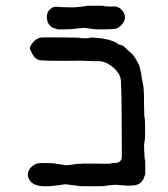

<svg xmlns="http://www.w3.org/2000/svg" viewBox="-20 -631 587 670"><path d="M316 -499Q359 -496 386 -482Q389 -481 391 -478Q393 -475 397 -475Q407 -475 419.5 -462.5Q432 -450 439 -444.5Q446 -439 456.5 -420.5Q467 -402 467.5 -397.5Q468 -393 470.5 -383Q473 -373 473.5 -366.5Q474 -360 476.5 -349.5Q479 -339 480 -332Q481 -325 481 -324.5Q481 -324 481.5 -316Q482 -308 482.5 -298Q483 -288 482.5 -282.5Q482 -277 482.5 -276.5Q483 -276 483 -250Q483 -224 484.5 -221Q486 -218 486.5 -182Q487 -146 484.5 -137.5Q482 -129 483 -109Q484 -89 484.5 -82Q485 -75 486 -73Q487 -71 487 -47V-24Q482 -10 481 -7Q471 13 448 16Q428 18 406 15.5Q384 13 373 14.5Q362 16 358 16Q354 16 350 17Q346 18 344.5 18Q343 18 339.5 18.5Q336 19 299.5 19Q263 19 259 18.5Q255 18 251.5 17.5Q248 17 245 16.5Q242 16 236.5 15.5Q231 15 208 12Q180 16 174.5 16.5Q169 17 165 17.5Q161 18 159 18.5Q157 19 137 19Q87 19 78 -14Q74 -30 86 -45Q88 -47 88 -47L94 -52L103 -58Q110 -62 127 -62Q157 -62 166.5 -61Q176 -60 184 -58.5Q192 -57 196.5 -56.5Q201 -56 205.5 -55Q210 -54 218.5 -55Q227 -56 231.5 -56.5Q236 -57 249 -59Q271 -61 316 -60Q361 -59 364.5 -60Q368 -61 368 -61Q368 -61 368 -61.5Q368 -62 381 -62Q402 -63 405 -80Q405 -84 405 -121Q405 -158 404.5 -233.5Q404 -309 403 -321Q402 -333 402.5 -333.5Q403 -334 402.5 -339Q402 -344 402 -350Q400 -370 385 -386Q358 -415 326 -418Q319 -418 317 -417.5Q315 -417 284 -418.5Q253 -420 234 -419Q122 -418 114 -422Q106 -426 101.5 -430.5Q97 -435 97.5 -435.5Q98 -436 94.5 -440.5Q91 -445 89.5 -449.5Q88 -454 87 -455Q81 -462 88 -473Q95 -484 99.5 -488Q104 -492 109 -495Q114 -498 120 -499.5Q126 -501 189.5 -500.5Q253 -500 254 -499.5Q255 -499 260 -498.5Q265 -498 268.5 -497.5Q272 -497 283 -497.5Q294 -498 294.5 -499.5Q295 -501 316 -499ZM411 -588Q424 -565 404 -544Q393 -533 385.5 -531Q378 -529 345.5 -528.5Q313 -528 302 -530Q291 -532 281.5 -533Q272 -534 268 -533.5Q264 -533 259 -532.5Q254 -532 249 -531.5Q244 -531 240 -530.5Q236 -530 232 -529.5Q228 -529 203.5 -528.5Q179 -528 179.5 -529Q180 -530 171 -532Q162 -534 154 -542.5Q146 -551 145 -559Q138 -592 164 -605L171 -607H173Q182 -608 186 -607Q190 -606 217 -605.5Q244 -605 247 -606L267 -608Q266 -609 273.5 -609Q281 -609 280.5 -609.5Q280 -610 280.5 -610.5Q281 -611 283.5 -611Q286 -611 289 -611Q292 -611 304.5 -611Q317 -611 321 -611Q325 -611 333.5 -611Q342 -611 342 -610Q342 -609 348.5 -609Q355 -609 356.5 -608.5Q358 -608 365 -608Q372 -608 372 -608.5Q372 -609 377.5 -608.5Q383 -608 383.5 -608.5Q384 -609 393.5 -605Q403 -601 411 -588Z"/></svg>

Font: TT2020 Style E
Style: Regular
Weight: 400
Version: Version 00.2